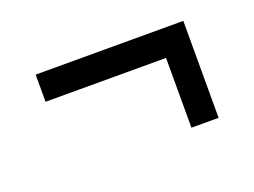

<svg xmlns="http://www.w3.org/2000/svg" viewBox="-50 -573 531 402"><g transform="rotate(-20 216.0 -372.0)"><path d="M320 -263.5V-419H51.5V-479.5H380.5V-263.5Z"/></g></svg>

Font: Big Shoulders Display Thin Medium
Style: Regular
Weight: 500
Version: Version 2.002